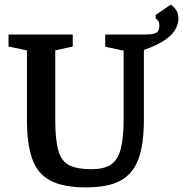

<svg xmlns="http://www.w3.org/2000/svg" viewBox="-20 -798 795 834"><path d="M353 16Q254 16 198 -14Q142 -44 119.5 -109Q97 -174 97 -278V-579L17 -596V-648H296V-596L220 -579V-278Q220 -190 233.5 -143.5Q247 -97 281.5 -80Q316 -63 377 -63Q431 -63 461 -82.5Q491 -102 504 -149Q517 -196 517 -278V-578L437 -595V-648H605Q633 -648 647.5 -651.5Q662 -655 667 -663.5Q672 -672 672 -687Q672 -700 667.5 -706.5Q663 -713 656 -718V-733L722 -778Q726 -775 733.5 -768.5Q741 -762 748 -749.5Q755 -737 755 -716Q755 -696 743 -672.5Q731 -649 699 -626Q667 -603 605 -581V-278Q605 -202 593 -147Q581 -92 553 -55.5Q525 -19 476 -1.5Q427 16 353 16Z"/></svg>

Font: Faustina SemiBold
Style: Regular
Weight: 600
Designer: Alfonso Garcia
Foundry: http://www.omnibus-type.com
Version: Version 1.200